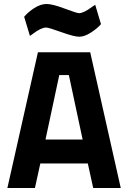

<svg xmlns="http://www.w3.org/2000/svg" viewBox="-20 -942 642 962"><path d="M17 0 170 -680H432L585 0H447L420 -123H182L155 0ZM277 -566 208 -243H394L325 -566ZM434 -778Q403 -758 377 -758Q351 -758 287.5 -781Q224 -804 211 -804Q186 -804 144 -772L130 -762L101 -858Q121 -882 152.5 -902Q184 -922 213.5 -922Q243 -922 304 -899Q365 -876 376 -876Q399 -876 442 -908L457 -918L486 -821Q465 -797 434 -778Z"/></svg>

Font: Titillium Web[RUS by Daymarius]
Style: Bold
Weight: 700
Designer: Cyrillization by Daymarius
Foundry: Cyrillization by Daymarius
Version: Version 1.002 September 11, 2018